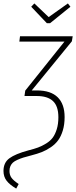

<svg xmlns="http://www.w3.org/2000/svg" viewBox="-28 -892 442 1112"><path d="M262.2 -757.8H243.2L152.8 -853L170.9 -872.1L253.9 -793L365.2 -872.1L379.9 -853ZM393.1 -682.1 388.2 -652.8 155.8 -368.2H186Q266.1 -368.2 306.2 -328.6Q346.2 -289.1 346.2 -213.9Q346.2 -170.9 335.9 -136.7Q325.7 -102.5 308.8 -79.6Q292 -56.6 266.1 -39.1Q240.2 -21.5 214.1 -11.2Q188 -1 153.8 7.8Q125 15.1 107.7 20.5Q90.3 25.9 73 33.7Q55.7 41.5 46.6 49.8Q37.6 58.1 32.2 70.3Q26.9 82.5 26.9 98.1Q26.9 121.6 38.6 137.7Q50.3 153.8 80.1 173.8L65.9 200.2Q28.3 178.2 10.3 154.8Q-7.8 131.3 -7.8 98.1Q-7.8 49.8 26.4 24.7Q60.5 -0.5 136.2 -21Q169.4 -29.3 192.1 -37.6Q214.8 -45.9 239 -60.8Q263.2 -75.7 277.3 -94.7Q291.5 -113.8 300.8 -143.8Q310.1 -173.8 310.1 -212.9Q310.1 -277.3 278.8 -306.6Q247.6 -335.9 185.1 -335.9H113.8L118.2 -367.2L345.2 -650.9H84L87.9 -682.1Z"/></svg>

Font: Fira Sans Compressed UltraLight
Style: Italic
Weight: 200
Width: 3
Italic angle: -8°
Designer: Carrois Corporate & Edenspiekermann AG
Foundry: Carrois Corporate GbR & Edenspiekermann AG
Version: Version 4.203;PS 004.203;hotconv 1.0.88;makeotf.lib2.5.64775